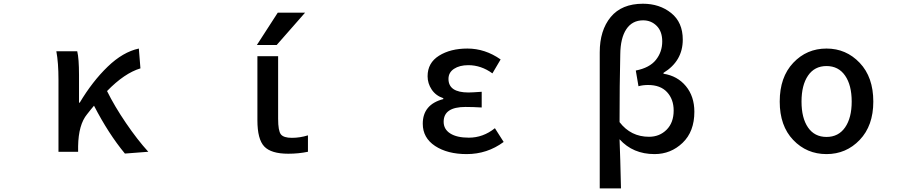

<svg xmlns="http://www.w3.org/2000/svg" viewBox="-20 -830 5040 1050"><path d="M791 0 663.1 9.8Q573.2 -98.6 494.1 -252Q490.2 -247.1 476.6 -231Q462.9 -214.8 456.1 -205.1Q409.2 -148.4 407.2 -30.3V0H299.8V-393.6Q299.8 -487.3 288.1 -549.8H402.3Q412.1 -510.7 412.1 -418.9V-268.6H416Q485.4 -384.8 568.8 -465.3Q652.3 -545.9 739.3 -564.5L748 -456.1Q660.2 -429.7 565.4 -332Q606.4 -249 668.9 -157.2Q731.4 -65.4 791 0Z M1499 -760.7H1648.4L1493.2 -584H1384.8ZM1501 -180.7Q1501 -114.3 1516.1 -95.2Q1531.2 -76.2 1576.2 -76.2Q1620.1 -76.2 1664.1 -89.8V0Q1612.3 10.7 1556.6 10.7Q1462.9 10.7 1425.3 -28.8Q1387.7 -68.4 1387.7 -171.9V-522.5H1501Z M2532.2 12.7Q2426.8 12.7 2359.4 -31.7Q2292 -76.2 2292 -153.3Q2292 -258.8 2404.3 -288.1V-293Q2363.3 -306.6 2340.8 -340.3Q2318.4 -374 2318.4 -413.1Q2318.4 -486.3 2380.9 -525.4Q2443.4 -564.5 2536.1 -564.5Q2632.8 -564.5 2717.8 -504.9L2672.9 -428.7Q2611.3 -473.6 2541 -473.6Q2493.2 -473.6 2462.9 -453.6Q2432.6 -433.6 2432.6 -398.4Q2432.6 -324.2 2542 -324.2Q2559.6 -324.2 2614.3 -328.1V-242.2Q2566.4 -245.1 2525.4 -245.1Q2406.2 -245.1 2406.2 -164.1Q2406.2 -123 2442.4 -100.1Q2478.5 -77.1 2543.9 -77.1Q2622.1 -77.1 2686.5 -128.9L2734.4 -53.7Q2644.5 12.7 2532.2 12.7Z M3259.8 200.2V-543.9Q3259.8 -664.1 3319.8 -736.8Q3379.9 -809.6 3496.1 -809.6Q3586.9 -809.6 3650.4 -758.8Q3713.9 -708 3713.9 -613.3Q3713.9 -496.1 3608.4 -431.6V-426.8Q3684.6 -415 3731 -358.9Q3777.3 -302.7 3777.3 -218.8Q3777.3 -110.4 3712.9 -48.8Q3648.4 12.7 3559.6 12.7Q3441.4 12.7 3368.2 -68.4Q3372.1 26.4 3376 200.2ZM3529.3 -82Q3586.9 -82 3625.5 -120.6Q3664.1 -159.2 3664.1 -225.6Q3664.1 -287.1 3627.9 -326.2Q3591.8 -365.2 3524.4 -365.2Q3495.1 -365.2 3471.7 -358.4L3457 -444.3Q3532.2 -459 3566.9 -502.4Q3601.6 -545.9 3601.6 -603.5Q3601.6 -658.2 3571.3 -688.5Q3541 -718.8 3497.1 -718.8Q3437.5 -718.8 3405.3 -670.4Q3373 -622.1 3372.1 -532.2Q3368.2 -367.2 3368.2 -162.1Q3429.7 -82 3529.3 -82Z M4500 12.7Q4391.6 12.7 4317.9 -64.5Q4244.1 -141.6 4244.1 -274.4Q4244.1 -408.2 4317.9 -486.3Q4391.6 -564.5 4500 -564.5Q4607.4 -564.5 4681.6 -486.3Q4755.9 -408.2 4755.9 -274.4Q4755.9 -142.6 4681.6 -64.9Q4607.4 12.7 4500 12.7ZM4637.7 -274.4Q4637.7 -364.3 4601.6 -416.5Q4565.4 -468.8 4500 -468.8Q4434.6 -468.8 4398.9 -416.5Q4363.3 -364.3 4363.3 -274.4Q4363.3 -184.6 4398.9 -132.8Q4434.6 -81.1 4500 -81.1Q4565.4 -81.1 4601.6 -133.3Q4637.7 -185.5 4637.7 -274.4Z"/></svg>

Font: Gen Shin Gothic Monospace Medium
Style: Regular
Weight: 500
Designer: [Source Han Sans]
Ryoko NISHIZUKA  (kana & ideographs); Paul D. Hunt (Latin, Greek & Cyrillic); Wenlong ZHANG  (bopomofo
Version: Version 1.002.20150607